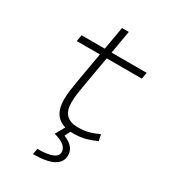

<svg xmlns="http://www.w3.org/2000/svg" viewBox="-215 -787 1017 1135"><g transform="rotate(30 293.0 -219.5)"><path d="M338.4 9.8Q190.9 9.8 190.9 -138.2Q190.9 -170.9 195.3 -201.7Q199.7 -232.4 209 -287.1L241.7 -473.6H83.5L91.3 -517.6H249.5L276.9 -674.3H323.2L295.9 -517.6H535.6L527.8 -473.6H288.1L255.4 -287.1Q246.1 -232.9 241.9 -203.6Q237.8 -174.3 237.8 -143.1Q237.8 -35.2 342.8 -35.2Q381.8 -35.2 411.9 -42.5Q441.9 -49.8 482.9 -68.4L492.2 -26.4Q459.5 -11.2 422.9 -0.7Q386.2 9.8 338.4 9.8ZM193.4 234.4 200.7 194.8Q335 194.8 335 140.1Q335 89.8 244.6 65.9L295.4 -23.9L326.7 -5.9L300.3 46.9Q377.4 77.1 377.4 137.2Q377.4 234.4 193.4 234.4Z"/></g></svg>

Font: CaskaydiaCove NFP ExtraLight
Style: Italic
Weight: 200
Italic angle: -10°
Designer: Aaron Bell
Foundry: Saja Typeworks
Version: Version 2111.001; VTT 6.35;Nerd Fonts 3.1.1